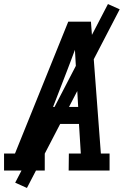

<svg xmlns="http://www.w3.org/2000/svg" viewBox="-28 -842 648 948"><path d="M-8 0V-84H46L309 -735H421L470 -84H513V0H311L312 -84H371L362 -230H202L145 -84H193V0ZM358 -314 348 -490Q346 -516 345 -542.5Q344 -569 342 -596Q332 -569 322 -542.5Q312 -516 302 -490L234 -314ZM105 86 47 60 505 -822 563 -796Z"/></svg>

Font: Iosevka Etoile Medium
Style: Italic
Weight: 500
Italic angle: -9°
Designer: Belleve Invis
Foundry: Belleve Invis
Version: Version 22.1.2; ttfautohint (v1.8.4)